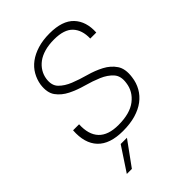

<svg xmlns="http://www.w3.org/2000/svg" viewBox="-259 -817 1129 1129"><g transform="rotate(-45 305.0 -253.0)"><path d="M272 6Q163 6 111.5 -48.5Q60 -103 67 -205H117Q113 -123 153 -80.5Q193 -38 278 -38Q374 -38 425.5 -78Q477 -118 485 -180Q493 -232 466.5 -261.5Q440 -291 396.5 -309.5Q353 -328 302 -342Q251 -356 208 -377.5Q165 -399 139.5 -434Q114 -469 122 -530Q128 -567 146.5 -599.5Q165 -632 196.5 -655.5Q228 -679 272 -692.5Q316 -706 372 -706Q478 -706 526.5 -654.5Q575 -603 570 -515H520Q522 -584 485.5 -623Q449 -662 366 -662Q321 -662 286 -652Q251 -642 227 -624Q203 -606 188.5 -582Q174 -558 170 -530Q163 -480 190 -452.5Q217 -425 260.5 -407.5Q304 -390 355 -376Q406 -362 449 -339.5Q492 -317 517 -280Q542 -243 533 -180Q528 -139 508.5 -104.5Q489 -70 456.5 -45.5Q424 -21 378 -7.5Q332 6 272 6ZM208 50H260L151 200H109Z"/></g></svg>

Font: Retni Sans Light
Style: Italic
Weight: 300
Italic angle: -8°
Designer: Vitaly Kuzmin
Foundry: ParaType Ltd.
Version: Version 1.00;June 10, 2019;FontCreator 11.5.0.2425 64-bit; t